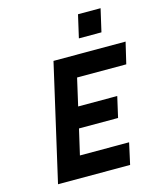

<svg xmlns="http://www.w3.org/2000/svg" viewBox="-131 -1006 924 1101"><g transform="rotate(-15 330.5 -456.0)"><path d="M233 -690H661L631 -563H339L302 -401H534L506 -278H274L239 -127H531L503 0H75ZM438 -912H572L541 -777H407Z"/></g></svg>

Font: Panefresco 999wt
Style: Italic
Weight: 900
Version: Version 1.001